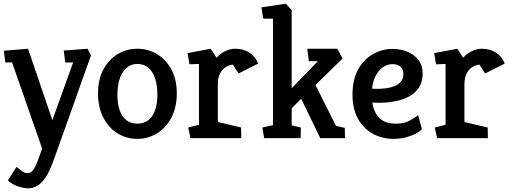

<svg xmlns="http://www.w3.org/2000/svg" viewBox="-20 -754 2776 1048"><path d="M134 274Q113 274 81.5 264.5Q50 255 23 231L70 157Q79 163 96 177Q113 191 129 191Q143 191 153 182.5Q163 174 171 158Q179 142 187 121L210 57L46 -413H9L1 -477L133 -488L266 -98L379 -413H336L328 -478L458 -488L477 -452Q470 -434 457.5 -398Q445 -362 427.5 -314Q410 -266 391.5 -212.5Q373 -159 353 -104Q333 -49 315 2Q297 53 282.5 93.5Q268 134 258 158Q240 202 219.5 227.5Q199 253 177 263.5Q155 274 134 274Z M729 4Q670 4 621 -26.5Q572 -57 543.5 -113Q515 -169 515 -244Q515 -320 544 -374.5Q573 -429 622 -458.5Q671 -488 729 -488Q789 -488 838 -458Q887 -428 916 -373.5Q945 -319 945 -244Q945 -169 916 -113Q887 -57 838 -26.5Q789 4 729 4ZM729 -79Q764 -79 788.5 -97Q813 -115 826 -151Q839 -187 839 -238Q839 -291 826 -328Q813 -365 788.5 -385Q764 -405 729 -405Q704 -405 684 -393Q664 -381 649.5 -358.5Q635 -336 628 -305Q621 -274 621 -236Q621 -185 634 -149.5Q647 -114 671.5 -96.5Q696 -79 729 -79Z M1020 0 1007 -58 1066 -73V-405L1014 -403L1004 -464L1130 -488L1162 -439Q1183 -463 1210.5 -475.5Q1238 -488 1264 -488Q1308 -488 1341 -467Q1374 -446 1389 -407L1282 -353L1251 -401Q1237 -401 1217.5 -391Q1198 -381 1183.5 -357.5Q1169 -334 1169 -294V-88L1296 -58L1297 0Z M1422 0 1412 -58 1470 -71V-652H1417L1407 -714L1540 -734L1572 -699V-272L1715 -420H1666L1657 -488H1821L1850 -435L1702 -290L1814 -67L1862 -56L1863 0H1728L1624 -215L1572 -163V-70L1622 -58L1621 0Z M2128 4Q2066 4 2015 -24Q1964 -52 1934 -106Q1904 -160 1904 -237Q1904 -319 1934.5 -374.5Q1965 -430 2015.5 -458.5Q2066 -487 2123 -487Q2164 -487 2201.5 -472.5Q2239 -458 2263 -428Q2287 -398 2287 -352Q2287 -307 2266.5 -276Q2246 -245 2212 -227Q2178 -209 2135.5 -201Q2093 -193 2049 -193L2012 -194Q2019 -145 2049 -112Q2079 -79 2143 -79Q2184 -79 2213 -94Q2242 -109 2262 -126L2283 -49Q2271 -36 2248 -24Q2225 -12 2194.5 -4Q2164 4 2128 4ZM2011 -270 2039 -269Q2061 -269 2086 -272Q2111 -275 2132.5 -283.5Q2154 -292 2168 -308Q2182 -324 2182 -349Q2182 -378 2164.5 -391Q2147 -404 2124 -404Q2093 -404 2068.5 -386Q2044 -368 2029 -337Q2014 -306 2011 -270Z M2366 0 2353 -58 2412 -73V-405L2360 -403L2350 -464L2476 -488L2508 -439Q2529 -463 2556.5 -475.5Q2584 -488 2610 -488Q2654 -488 2687 -467Q2720 -446 2735 -407L2628 -353L2597 -401Q2583 -401 2563.5 -391Q2544 -381 2529.5 -357.5Q2515 -334 2515 -294V-88L2642 -58L2643 0Z"/></svg>

Font: Kreon Medium
Style: Regular
Weight: 500
Version: Version 2.002